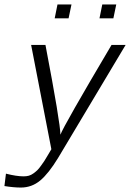

<svg xmlns="http://www.w3.org/2000/svg" viewBox="-25 -676 590 871"><path d="M-4.9 168 2 111.8Q49.8 124 82 124Q95.2 124 105.7 121.1Q116.2 118.2 126.7 110.6Q137.2 103 144 96.4Q150.9 89.8 160.9 75.9Q170.9 62 176 54.4Q181.2 46.9 192.1 27.8Q203.1 8.8 208 1L116.2 -472.2H181.2Q249 -117.2 249 -64.9Q264.2 -106 481 -472.2H544.9L238.8 40Q195.8 110.8 157.5 142.8Q119.1 174.8 69.8 174.8Q37.1 174.8 -4.9 168ZM223.1 -592.8 235.8 -655.8H299.3L286.1 -592.8ZM426.3 -592.8 439 -655.8H502.4L489.3 -592.8Z"/></svg>

Font: CMU Bright
Style: Oblique
Weight: 500
Italic angle: -12°
Version: Version 0.7.0